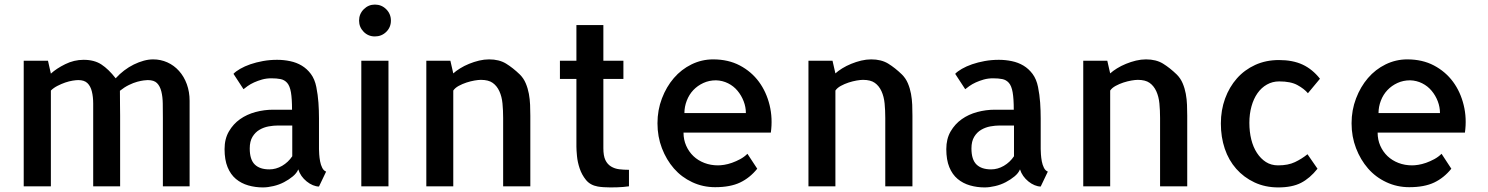

<svg xmlns="http://www.w3.org/2000/svg" viewBox="-20 -817 6525 842"><path d="M811.5 -18.6V0H694.3V-299.8Q694.3 -333 693.8 -362.8Q693.4 -392.6 687.5 -416Q681.6 -439.5 668.5 -452.6Q655.3 -465.8 627.9 -465.8Q623 -465.8 610.8 -464.4Q598.6 -462.9 582 -458.5Q565.4 -454.1 545.4 -444.3Q525.4 -434.6 505.9 -418.9Q505.9 -380.9 506.3 -358.4Q506.8 -335.9 506.8 -309.6V0H388.7V-299.8Q388.7 -333 388.7 -362.8Q388.7 -392.6 382.8 -416Q377 -439.5 363.3 -452.6Q349.6 -465.8 323.2 -465.8Q314.5 -465.8 298.8 -463.4Q283.2 -460.9 266.1 -455.1Q249 -449.2 231.9 -440.4Q214.8 -431.6 203.1 -419.9V0H84V-550.8H190.4L203.1 -494.1Q227.5 -516.6 266.1 -535.6Q304.7 -554.7 346.7 -554.7Q393.6 -554.7 424.8 -534.2Q456.1 -513.7 487.3 -473.6Q503.9 -492.2 524.4 -507.8Q544.9 -523.4 566.9 -534.2Q588.9 -544.9 610.4 -550.8Q631.8 -556.6 651.4 -556.6Q684.6 -556.6 713.9 -543.5Q743.2 -530.3 765.1 -505.9Q787.1 -481.4 799.3 -447.8Q811.5 -414.1 811.5 -375V-309.6Z M1378.9 -170.9V-163.1Q1378.9 -155.3 1379.9 -140.1Q1380.9 -125 1383.8 -109.4Q1386.7 -93.8 1393.1 -81.1Q1399.4 -68.4 1410.2 -64.5L1378.9 1Q1366.2 1 1352.1 -4.9Q1337.9 -10.7 1324.7 -21.5Q1311.5 -32.2 1302.2 -45.4Q1293 -58.6 1288.1 -74.2Q1281.2 -57.6 1264.2 -43.5Q1247.1 -29.3 1225.6 -18.1Q1204.1 -6.8 1179.2 -1Q1154.3 4.9 1132.8 4.9Q1099.6 4.9 1068.8 -3.9Q1038.1 -12.7 1014.6 -32.2Q991.2 -51.8 978 -84Q964.8 -116.2 964.8 -163.1Q964.8 -208 983.9 -240.7Q1002.9 -273.4 1032.7 -294.4Q1062.5 -315.4 1100.6 -325.7Q1138.7 -335.9 1177.7 -335.9H1260.7Q1260.7 -383.8 1255.9 -412.1Q1251 -440.4 1239.3 -453.6Q1227.5 -466.8 1210.4 -470.2Q1193.4 -473.6 1169.9 -473.6Q1148.4 -473.6 1129.4 -468.3Q1110.4 -462.9 1094.2 -455.6Q1078.1 -448.2 1065.9 -439.5Q1053.7 -430.7 1047.9 -425.8L1003.9 -493.2Q1013.7 -503.9 1033.2 -515.1Q1052.7 -526.4 1078.1 -535.2Q1103.5 -543.9 1133.3 -549.3Q1163.1 -554.7 1195.3 -554.7Q1224.6 -554.7 1252.4 -548.8Q1280.3 -543 1303.2 -529.3Q1326.2 -515.6 1343.3 -492.7Q1360.4 -469.7 1367.2 -435.5Q1374 -401.4 1376.5 -366.7Q1378.9 -332 1378.9 -297.9ZM1261.7 -266.6H1199.2Q1179.7 -266.6 1158.2 -262.7Q1136.7 -258.8 1118.2 -248Q1099.6 -237.3 1087.4 -217.3Q1075.2 -197.3 1075.2 -166Q1075.2 -117.2 1097.2 -95.7Q1119.1 -74.2 1161.1 -74.2Q1190.4 -74.2 1217.3 -89.8Q1244.1 -105.5 1261.7 -131.8Z M1683.6 0H1564.5V-550.8H1683.6ZM1694.3 -726.6Q1694.3 -697.3 1673.8 -677.2Q1653.3 -657.2 1624 -657.2Q1594.7 -657.2 1574.7 -677.7Q1554.7 -698.2 1554.7 -726.6Q1554.7 -755.9 1575.2 -776.4Q1595.7 -796.9 1624 -796.9Q1653.3 -796.9 1673.8 -776.4Q1694.3 -755.9 1694.3 -726.6Z M2305.7 0H2186.5V-299.8Q2186.5 -333 2183.6 -363.3Q2180.7 -393.6 2169.9 -417Q2159.2 -440.4 2140.6 -453.6Q2122.1 -466.8 2088.9 -466.8Q2078.1 -466.8 2061 -463.9Q2043.9 -460.9 2025.9 -455.1Q2007.8 -449.2 1991.7 -440.4Q1975.6 -431.6 1967.8 -419.9V-414.1V-412.1V-195.3V-193.4V0H1849.6V-550.8H1955.1L1967.8 -495.1Q1979.5 -505.9 1997.6 -517.1Q2015.6 -528.3 2037.1 -537.1Q2058.6 -545.9 2081.1 -551.3Q2103.5 -556.6 2125 -556.6Q2168.9 -556.6 2199.2 -538.1Q2229.5 -519.5 2259.8 -490.2Q2276.4 -473.6 2285.6 -451.7Q2294.9 -429.7 2299.3 -405.8Q2303.7 -381.8 2304.7 -357.4Q2305.7 -333 2305.7 -309.6V-19.5Z M2626 -167Q2626 -133.8 2634.8 -115.2Q2643.6 -96.7 2659.7 -86.9Q2675.8 -77.1 2695.8 -74.7Q2715.8 -72.3 2738.3 -72.3V0Q2725.6 2 2712.9 2.9Q2702.1 3.9 2687 4.4Q2671.9 4.9 2657.2 4.9Q2642.6 4.9 2627.4 3.9Q2612.3 2.9 2601.6 1Q2568.4 -4.9 2549.8 -27.8Q2531.2 -50.8 2522 -78.6Q2512.7 -106.4 2510.3 -132.8Q2507.8 -159.2 2507.8 -173.8V-470.7H2435.5V-550.8H2507.8V-707H2626V-550.8H2713.9V-470.7H2626Z M3107.4 -556.6Q3173.8 -556.6 3224.6 -529.8Q3275.4 -502.9 3308.1 -458.5Q3340.8 -414.1 3355 -356Q3369.1 -297.9 3360.4 -235.4H2977.5Q2977.5 -204.1 2989.3 -177.7Q3001 -151.4 3021 -132.3Q3041 -113.3 3068.8 -102.5Q3096.7 -91.8 3128.9 -91.8Q3139.6 -91.8 3155.8 -94.2Q3171.9 -96.7 3189.9 -103Q3208 -109.4 3226.1 -119.1Q3244.1 -128.9 3257.8 -142.6L3300.8 -77.1Q3268.6 -37.1 3225.6 -16.6Q3182.6 3.9 3116.2 3.9Q3062.5 3.9 3015.6 -18.1Q2968.8 -40 2935.5 -78.1Q2902.3 -116.2 2882.8 -167Q2863.3 -217.8 2863.3 -276.4Q2863.3 -334 2882.8 -385.3Q2902.3 -436.5 2935.1 -474.6Q2967.8 -512.7 3012.7 -534.7Q3057.6 -556.6 3107.4 -556.6ZM3251 -321.3Q3251 -347.7 3241.2 -373Q3231.4 -398.4 3214.4 -418.9Q3197.3 -439.5 3172.9 -451.7Q3148.4 -463.9 3120.1 -464.8Q3089.8 -464.8 3064.5 -453.1Q3039.1 -441.4 3020.5 -421.9Q3002 -402.3 2991.7 -375.5Q2981.4 -348.6 2981.4 -321.3Z M3981.4 0H3862.3V-299.8Q3862.3 -333 3859.4 -363.3Q3856.4 -393.6 3845.7 -417Q3835 -440.4 3816.4 -453.6Q3797.9 -466.8 3764.6 -466.8Q3753.9 -466.8 3736.8 -463.9Q3719.7 -460.9 3701.7 -455.1Q3683.6 -449.2 3667.5 -440.4Q3651.4 -431.6 3643.6 -419.9V-414.1V-412.1V-195.3V-193.4V0H3525.4V-550.8H3630.9L3643.6 -495.1Q3655.3 -505.9 3673.3 -517.1Q3691.4 -528.3 3712.9 -537.1Q3734.4 -545.9 3756.8 -551.3Q3779.3 -556.6 3800.8 -556.6Q3844.7 -556.6 3875 -538.1Q3905.3 -519.5 3935.5 -490.2Q3952.1 -473.6 3961.4 -451.7Q3970.7 -429.7 3975.1 -405.8Q3979.5 -381.8 3980.5 -357.4Q3981.4 -333 3981.4 -309.6V-19.5Z M4543.9 -170.9V-163.1Q4543.9 -155.3 4544.9 -140.1Q4545.9 -125 4548.8 -109.4Q4551.8 -93.8 4558.1 -81.1Q4564.5 -68.4 4575.2 -64.5L4543.9 1Q4531.2 1 4517.1 -4.9Q4502.9 -10.7 4489.7 -21.5Q4476.6 -32.2 4467.3 -45.4Q4458 -58.6 4453.1 -74.2Q4446.3 -57.6 4429.2 -43.5Q4412.1 -29.3 4390.6 -18.1Q4369.1 -6.8 4344.2 -1Q4319.3 4.9 4297.9 4.9Q4264.6 4.9 4233.9 -3.9Q4203.1 -12.7 4179.7 -32.2Q4156.2 -51.8 4143.1 -84Q4129.9 -116.2 4129.9 -163.1Q4129.9 -208 4148.9 -240.7Q4168 -273.4 4197.8 -294.4Q4227.5 -315.4 4265.6 -325.7Q4303.7 -335.9 4342.8 -335.9H4425.8Q4425.8 -383.8 4420.9 -412.1Q4416 -440.4 4404.3 -453.6Q4392.6 -466.8 4375.5 -470.2Q4358.4 -473.6 4335 -473.6Q4313.5 -473.6 4294.4 -468.3Q4275.4 -462.9 4259.3 -455.6Q4243.2 -448.2 4231 -439.5Q4218.8 -430.7 4212.9 -425.8L4168.9 -493.2Q4178.7 -503.9 4198.2 -515.1Q4217.8 -526.4 4243.2 -535.2Q4268.6 -543.9 4298.3 -549.3Q4328.1 -554.7 4360.4 -554.7Q4389.6 -554.7 4417.5 -548.8Q4445.3 -543 4468.3 -529.3Q4491.2 -515.6 4508.3 -492.7Q4525.4 -469.7 4532.2 -435.5Q4539.1 -401.4 4541.5 -366.7Q4543.9 -332 4543.9 -297.9ZM4426.8 -266.6H4364.3Q4344.7 -266.6 4323.2 -262.7Q4301.8 -258.8 4283.2 -248Q4264.6 -237.3 4252.4 -217.3Q4240.2 -197.3 4240.2 -166Q4240.2 -117.2 4262.2 -95.7Q4284.2 -74.2 4326.2 -74.2Q4355.5 -74.2 4382.3 -89.8Q4409.2 -105.5 4426.8 -131.8Z M5186.5 0H5067.4V-299.8Q5067.4 -333 5064.5 -363.3Q5061.5 -393.6 5050.8 -417Q5040 -440.4 5021.5 -453.6Q5002.9 -466.8 4969.7 -466.8Q4959 -466.8 4941.9 -463.9Q4924.8 -460.9 4906.7 -455.1Q4888.7 -449.2 4872.6 -440.4Q4856.4 -431.6 4848.6 -419.9V-414.1V-412.1V-195.3V-193.4V0H4730.5V-550.8H4835.9L4848.6 -495.1Q4860.4 -505.9 4878.4 -517.1Q4896.5 -528.3 4918 -537.1Q4939.5 -545.9 4961.9 -551.3Q4984.4 -556.6 5005.9 -556.6Q5049.8 -556.6 5080.1 -538.1Q5110.4 -519.5 5140.6 -490.2Q5157.2 -473.6 5166.5 -451.7Q5175.8 -429.7 5180.2 -405.8Q5184.6 -381.8 5185.5 -357.4Q5186.5 -333 5186.5 -309.6V-19.5Z M5757.8 -77.1Q5724.6 -35.2 5685.5 -15.1Q5646.5 4.9 5585.9 4.9Q5528.3 4.9 5481.4 -17.1Q5434.6 -39.1 5401.4 -76.7Q5368.2 -114.3 5351.1 -165Q5334 -215.8 5334 -275.4Q5334 -334 5352.5 -384.8Q5371.1 -435.5 5404.3 -473.1Q5437.5 -510.7 5484.4 -532.2Q5531.2 -553.7 5588.9 -553.7Q5649.4 -553.7 5692.4 -533.7Q5735.4 -513.7 5768.6 -471.7L5715.8 -408.2Q5699.2 -427.7 5669.9 -443.8Q5640.6 -460 5589.8 -460Q5560.5 -460 5536.1 -446.3Q5511.7 -432.6 5494.6 -408.2Q5477.5 -383.8 5468.3 -350.6Q5459 -317.4 5459 -278.3Q5459 -239.3 5467.3 -205.6Q5475.6 -171.9 5492.2 -146.5Q5508.8 -121.1 5531.7 -106.4Q5554.7 -91.8 5585 -91.8Q5628.9 -91.8 5658.7 -106Q5688.5 -120.1 5713.9 -140.6Z M6151.4 -556.6Q6217.8 -556.6 6268.6 -529.8Q6319.3 -502.9 6352.1 -458.5Q6384.8 -414.1 6398.9 -356Q6413.1 -297.9 6404.3 -235.4H6021.5Q6021.5 -204.1 6033.2 -177.7Q6044.9 -151.4 6064.9 -132.3Q6085 -113.3 6112.8 -102.5Q6140.6 -91.8 6172.9 -91.8Q6183.6 -91.8 6199.7 -94.2Q6215.8 -96.7 6233.9 -103Q6252 -109.4 6270 -119.1Q6288.1 -128.9 6301.8 -142.6L6344.7 -77.1Q6312.5 -37.1 6269.5 -16.6Q6226.6 3.9 6160.2 3.9Q6106.4 3.9 6059.6 -18.1Q6012.7 -40 5979.5 -78.1Q5946.3 -116.2 5926.8 -167Q5907.2 -217.8 5907.2 -276.4Q5907.2 -334 5926.8 -385.3Q5946.3 -436.5 5979 -474.6Q6011.7 -512.7 6056.6 -534.7Q6101.6 -556.6 6151.4 -556.6ZM6294.9 -321.3Q6294.9 -347.7 6285.2 -373Q6275.4 -398.4 6258.3 -418.9Q6241.2 -439.5 6216.8 -451.7Q6192.4 -463.9 6164.1 -464.8Q6133.8 -464.8 6108.4 -453.1Q6083 -441.4 6064.5 -421.9Q6045.9 -402.3 6035.6 -375.5Q6025.4 -348.6 6025.4 -321.3Z"/></svg>

Font: Allerta
Style: Regular
Weight: 400
Designer: Matt McInerney
Foundry: Matt McInerney
Version: Version 1.0